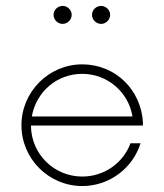

<svg xmlns="http://www.w3.org/2000/svg" viewBox="-20 -623 555 651"><path d="M192.4 -542C208.5 -542 223.1 -555.7 223.1 -572.8C223.1 -589.4 208.5 -603 192.4 -603C175.8 -603 161.6 -589.4 161.6 -572.8C161.6 -555.7 175.8 -542 192.4 -542ZM322.8 -542C338.9 -542 353.5 -555.7 353.5 -572.8C353.5 -589.4 338.9 -603 322.8 -603C306.2 -603 292 -589.4 292 -572.8C292 -555.7 306.2 -542 322.8 -542ZM464.4 -197.3 464.8 -206.1C459 -319.3 370.6 -404.8 258.8 -404.8C145.5 -404.8 52.7 -312 52.7 -198.2C52.7 -84.5 145.5 7.8 258.8 7.8C351.6 7.8 430.2 -53.2 456.5 -137.2H422.4C397.9 -70.8 334 -24.4 258.8 -24.4C163.6 -24.4 86.4 -100.1 85 -195.3V-197.3ZM258.8 -372.6C344.7 -372.6 416 -310.1 429.2 -228H87.9C102.5 -311.5 172.4 -372.6 258.8 -372.6Z"/></svg>

Font: Now ExtraLight
Style: Regular
Weight: 200
Designer: Alfredo Marco Pradil
Foundry: Alfredo Marco Pradil
Version: Version 1.200;hotconv 1.0.109;makeotfexe 2.5.65596